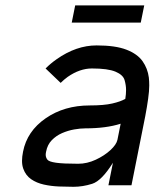

<svg xmlns="http://www.w3.org/2000/svg" viewBox="-20 -702 586 728"><path d="M276.4 -81.1Q310.1 -81.1 343 -96.4Q376 -111.8 398.7 -132.8Q421.4 -153.8 425.3 -171.9L437.5 -232.9Q382.3 -215.3 303.2 -215.3Q284.7 -215.3 261.2 -211.2Q237.8 -207 215.3 -197.3Q192.9 -187.5 176.3 -170.4Q159.7 -153.3 154.8 -127Q153.3 -120.6 153.3 -115.2Q153.3 -105.5 159.2 -97.2Q165 -88.9 192.4 -85Q219.7 -81.1 276.4 -81.1ZM478.5 0.5H391.1L408.2 -85Q365.7 -16.6 329.6 -5.1Q293.5 6.3 258.8 6.3Q232.9 6.3 203.4 5.1Q173.8 3.9 146.2 -2.2Q118.7 -8.3 98.1 -22.5Q77.6 -36.6 68.4 -62Q63.5 -75.2 63.5 -92.3Q63.5 -107.9 67.4 -127Q82.5 -204.6 153.1 -253.4Q223.6 -302.2 320.3 -302.2Q374 -302.2 405.8 -309.6Q437.5 -316.9 455.1 -327.1Q458 -345.2 458 -360.8Q458 -378.4 452.4 -398.2Q446.8 -418 418 -430.2Q389.2 -442.4 328.6 -442.4Q282.7 -442.4 236.8 -410.6Q222.7 -400.4 210 -387.7L152.8 -442.4Q172.4 -461.9 194.8 -477.5Q269 -529.8 346.2 -529.8Q417.5 -529.8 459.2 -513.7Q501 -497.6 520.5 -470Q540 -442.4 544.4 -407.7Q545.9 -393.1 545.9 -377.9Q545.9 -357.4 541.7 -327.4Q537.6 -297.4 530.8 -261.7ZM265.1 -681.6H526.9L513.7 -616.2H252Z"/></svg>

Font: Qaz
Style: Italic
Weight: 400
Italic angle: -11.25°
Designer: GGBotNet
Foundry: f0n7
Version: 0.70